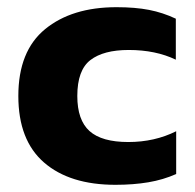

<svg xmlns="http://www.w3.org/2000/svg" viewBox="-20 -504 541 534"><path d="M301 10Q174 10 102.5 -52Q31 -114 31 -237Q31 -362 105.5 -423Q180 -484 304 -484Q356 -484 394.5 -476.5Q433 -469 469 -452V-338Q413 -365 338 -365Q268 -365 231.5 -337Q195 -309 195 -237Q195 -170 229 -139.5Q263 -109 337 -109Q410 -109 470 -139V-20Q434 -4 392.5 3Q351 10 301 10Z"/></svg>

Font: Kanit SemiBold
Style: Regular
Weight: 600
Designer: Katatrad Team
Foundry: CadsonDemak
Version: Version 2.000; ttfautohint (v1.8.3)